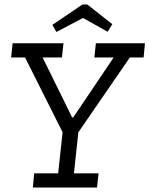

<svg xmlns="http://www.w3.org/2000/svg" viewBox="-20 -845 673 865"><path d="M373 -825 486 -736 465 -702 354 -764 234 -701 216 -733 352 -825ZM259 -586H172L305 -316H310L492 -586H405L412 -650H633L627 -586H565L333 -249L313 -64H424L417 0H128L134 -64H242L262 -249L93 -586H30L37 -650H266Z"/></svg>

Font: Zilla Slab Regular
Style: Italic
Weight: 400
Italic angle: -6°
Designer: Typotheque.com
Foundry: Typotheque type foundry
Version: Version 1.1; 2017; ttfautohint (v1.6)